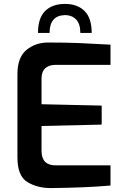

<svg xmlns="http://www.w3.org/2000/svg" viewBox="-20 -955 634 980"><path d="M69 -151V-577Q69 -662 115 -700Q161 -738 226 -738Q320 -738 388 -735Q456 -732 544 -727V-624H265Q230 -624 211 -606.5Q192 -589 192 -554V-423L499 -416V-319L192 -312V-185Q192 -111 264 -111H544V-8Q418 3 240 5Q170 5 119.5 -26Q69 -57 69 -151ZM448 -787H390Q390 -834 368 -856Q346 -878 312 -878Q233 -876 233 -787H174Q174 -863 210.5 -899Q247 -935 312 -935Q375 -935 411.5 -899Q448 -863 448 -787Z"/></svg>

Font: Exo SemiBold
Style: Regular
Weight: 600
Designer: Natanael Gama
Foundry: Natanael Gama
Version: Version 1.500